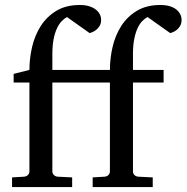

<svg xmlns="http://www.w3.org/2000/svg" viewBox="-20 -757 755 777"><path d="M714.8 -676.8Q714.8 -661.6 708.7 -651.6Q702.6 -641.6 694.6 -635.5Q686.5 -629.4 679 -626.5Q671.4 -623.5 668.9 -623L577.1 -688Q565.9 -682.1 555.4 -671.4Q544.9 -660.6 536.6 -642.6Q528.3 -624.5 523.2 -598.9Q518.1 -573.2 518.1 -538.1V-474.1H642.1V-422.9H518.1V-64Q518.1 -54.7 523.9 -48.8Q529.8 -43 539.1 -42L598.1 -39.1V0H355V-39.1L403.8 -42Q413.1 -43 418.9 -48.8Q424.8 -54.7 424.8 -64V-422.9H191.9V-64Q191.9 -54.7 198 -48.8Q204.1 -43 212.9 -42L272 -39.1V0H28.8V-39.1L78.1 -42Q86.9 -43 93 -48.8Q99.1 -54.7 99.1 -64V-422.9H35.2V-458L99.1 -474.1Q99.1 -521 110.1 -567.9Q121.1 -614.7 145.3 -652.3Q169.4 -689.9 208.3 -713.4Q247.1 -736.8 303.2 -736.8Q324.2 -736.8 340.3 -731.9Q356.4 -727.1 367.4 -718.5Q378.4 -710 383.8 -699.2Q389.2 -688.5 389.2 -676.8Q389.2 -661.6 382.8 -651.6Q376.5 -641.6 368.4 -635.5Q360.4 -629.4 352.8 -626.5Q345.2 -623.5 342.8 -623L251 -688Q240.2 -682.1 229.7 -671.4Q219.2 -660.6 210.7 -642.6Q202.1 -624.5 197 -598.9Q191.9 -573.2 191.9 -538.1V-474.1H424.8Q424.8 -521 435.8 -567.9Q446.8 -614.7 470.9 -652.3Q495.1 -689.9 534.2 -713.4Q573.2 -736.8 628.9 -736.8Q650.9 -736.8 667 -731.9Q683.1 -727.1 693.6 -718.5Q704.1 -710 709.5 -699.2Q714.8 -688.5 714.8 -676.8Z"/></svg>

Font: Charis SIL Phon
Style: Regular
Weight: 400
Foundry: SIL International
Version: Version 5.000